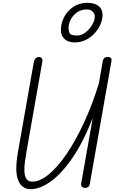

<svg xmlns="http://www.w3.org/2000/svg" viewBox="-20 -1333 812 1362"><path d="M197 9Q136 9 109.5 -52.8Q83 -114.5 107.5 -255.5L219.5 -891Q221.5 -902 226.2 -910.5Q231 -919 238.8 -923.8Q246.5 -928.5 256.5 -928.5Q270.5 -928 276.8 -919.2Q283 -910.5 280.5 -896.5L167.5 -255Q161.5 -219.5 156.5 -182.5Q151.5 -145.5 153.2 -114.2Q155 -83 167.8 -63.8Q180.5 -44.5 209 -44.5Q264 -44.5 327 -96.8Q390 -149 454 -243.2Q518 -337.5 576.5 -464.2Q635 -591 681 -740L709 -900Q711.5 -912 718.8 -920.2Q726 -928.5 743 -928.5Q761.5 -928.5 767.2 -921Q773 -913.5 770.5 -899L617 -28Q615 -13.5 605.8 -6.8Q596.5 0 585 0Q571 0 562 -7.8Q553 -15.5 556 -32.5L638 -496.5Q571 -325.5 494 -213.2Q417 -101 340.2 -46Q263.5 9 197 9ZM509 -1032Q482 -1032 460 -1042Q438 -1052 425 -1071.8Q412 -1091.5 412 -1120Q412 -1155.5 425 -1189.8Q438 -1224 462.5 -1251.8Q487 -1279.5 521.5 -1296.2Q556 -1313 598.5 -1313Q649.5 -1313 678.5 -1291Q707.5 -1269 707.5 -1226Q707.5 -1196 693.5 -1162.5Q679.5 -1129 653.2 -1099.2Q627 -1069.5 590.5 -1050.8Q554 -1032 509 -1032ZM524.5 -1081Q558.5 -1081 587.5 -1103.8Q616.5 -1126.5 634.5 -1158Q652.5 -1189.5 652.5 -1215Q652.5 -1236.5 636.5 -1251.2Q620.5 -1266 598.5 -1266Q555 -1266 525.8 -1244.8Q496.5 -1223.5 481.5 -1193.8Q466.5 -1164 466.5 -1138.5Q466.5 -1116.5 471 -1104Q475.5 -1091.5 488 -1086.2Q500.5 -1081 524.5 -1081Z"/></svg>

Font: Edu VIC WA NT Hand
Style: Regular
Weight: 400
Designer: Tina and Corey Anderson, Eben Sorkin, Mirko Velimirovic
Foundry: Google for Education
Version: Version 1.000